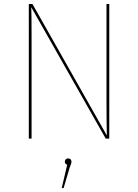

<svg xmlns="http://www.w3.org/2000/svg" viewBox="-20 -701 698 971"><path d="M532.6 -680.9H518.6V-177.1C518.6 -114.3 519.4 -56.7 520.3 -16.1L144.1 -680.8H125.7V0H139.7V-516.3C139.7 -594.1 139.3 -634.8 138 -664.7L514.6 0H532.6ZM324.4 100.2C314.6 100.2 307.9 107.3 307.9 116.3C307.9 124.9 312 129.9 319.9 132L292.1 250.2H301.7L332.7 145.3C339.3 129.2 341.4 124.3 341.4 116.3C341.4 107.3 335.6 100.2 324.4 100.2Z"/></svg>

Font: Fira Sans Hair
Style: Regular
Weight: 100
Designer: bBox Type GmbH & Carrois Corporate GbR & Edenspiekermann AG
Foundry: bBox Type GmbH & Carrois Corporate GbR & Edenspiekermann AG
Version: Version 4.300;PS 004.300;hotconv 1.0.88;makeotf.lib2.5.64775